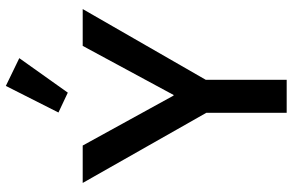

<svg xmlns="http://www.w3.org/2000/svg" viewBox="-192 -809 1001 657"><g transform="rotate(-90 308.5 -480.5)"><path d="M364 0H251V-275L11 -698H139L310 -387H312L480 -698H606L364 -277ZM438 -915 320 -749 252 -781 343 -961Z"/></g></svg>

Font: IBM Plex Sans Medium
Style: Regular
Weight: 500
Designer: Mike Abbink, Paul van der Laan, Pieter van Rosmalen
Foundry: Bold Monday
Version: Version 3.201